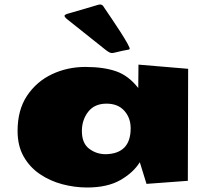

<svg xmlns="http://www.w3.org/2000/svg" viewBox="-20 -814 936 853"><path d="M366.7 19Q312 19 257.3 4.6Q202.6 -9.8 157.5 -40.3Q112.3 -70.8 85.2 -118.4Q58.1 -166 58.1 -232.4Q58.1 -325.7 100.3 -388.9Q142.6 -452.1 211.2 -484.4Q279.8 -516.6 358.9 -516.6Q440.4 -516.6 495.8 -497.3Q551.3 -478 594.2 -422.9L595.2 -526.9L815.9 -508.3L814.5 -10.7L630.9 2.9L601.1 -93.3Q572.8 -47.4 515.1 -14.2Q457.5 19 366.7 19ZM449.7 -128.9Q560.5 -131.3 560.5 -244.1Q560.5 -290.5 532.2 -322Q503.9 -353.5 453.1 -353.5Q399.9 -353.5 371.8 -317.4Q343.8 -281.2 343.8 -231.9Q343.8 -177.7 376 -153.3Q408.2 -128.9 449.7 -128.9ZM493.2 -581.1Q476.6 -576.2 467.5 -580.6Q458.5 -585 448.2 -593.3L277.8 -729Q266.1 -738.8 266.6 -744.1Q267.1 -749.5 285.2 -754.4Q314.5 -762.2 344.7 -771.5Q375 -780.8 415.5 -792.5Q428.2 -796.9 437 -789.1Q438.5 -786.6 440.9 -783.4Q443.4 -780.3 445.8 -775.9Q457.5 -758.3 477.1 -729.7Q496.6 -701.2 515.6 -671.4Q534.7 -641.6 546.6 -620.1Q558.6 -598.6 555.7 -595.7Q552.2 -593.3 549.8 -593.3Q539.6 -591.3 524.2 -588.4Q508.8 -585.4 493.2 -581.1Z"/></svg>

Font: Seymour One
Style: Regular
Weight: 400
Designer: Vernon Adams
Foundry: Vernon Adams
Version: Version 1.100; ttfautohint (v1.8.4.7-5d5b);gftools[0.9.33]